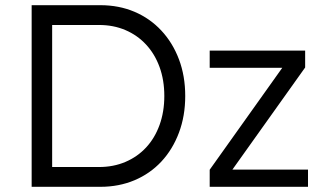

<svg xmlns="http://www.w3.org/2000/svg" viewBox="-20 -720 1249 740"><path d="M102 0V-700H366.9Q438.2 -700 498.1 -674.7Q557.9 -649.3 601.7 -602.3Q645.6 -555.3 669.7 -491.3Q693.9 -427.3 693.9 -350Q693.9 -273 669.7 -208.7Q645.6 -144.3 602.1 -97.5Q558.5 -50.7 498.4 -25.3Q438.2 0 366.9 0ZM181 -66 175.7 -76.3H361.9Q417.3 -76.3 463.5 -96Q509.7 -115.7 543.1 -151.6Q576.5 -187.5 594.9 -238.2Q613.3 -289 613.3 -350Q613.3 -411.4 594.9 -461.8Q576.5 -512.2 542.8 -548.4Q509.1 -584.6 463.2 -604.1Q417.3 -623.7 361.9 -623.7H173.4L181 -633.3ZM788.2 0V-65.8L1077.8 -472.6L1077.1 -458.6H788.2V-525H1156.1V-459.9L870.5 -59L866.5 -66.4H1167.1V0Z"/></svg>

Font: Lexend Medium
Style: Regular
Weight: 500
Designer: Bonnie Shaver-Troup, Thomas Jockin
Foundry: Lexend
Version: Version 1.005